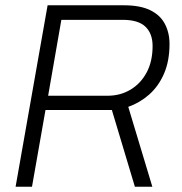

<svg xmlns="http://www.w3.org/2000/svg" viewBox="-20 -706 688 726"><path d="M39 0 160 -686H449Q510 -686 548 -667.5Q586 -649 603.5 -615.5Q621 -582 621 -540Q621 -475 600 -427Q579 -379 543.5 -348Q508 -317 465 -302L556 0H490L403 -290H152L101 0ZM162 -344H387Q435 -344 473.5 -367Q512 -390 534.5 -432Q557 -474 557 -532Q557 -579 530 -605Q503 -631 444 -631H212Z"/></svg>

Font: Archivo SemiCondensed ExtraLight
Style: Italic
Weight: 250
Width: 4
Italic angle: -10°
Designer: Hector Gatti
Foundry: Omnibus-Type
Version: Version 2.001